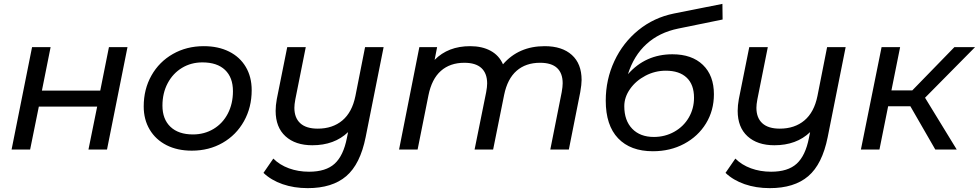

<svg xmlns="http://www.w3.org/2000/svg" viewBox="-20 -774 5068 994"><path d="M146 -530H242L197 -305H499L544 -530H640L534 0H438L483 -222H181L136 0H40Z M724 -223Q724 -312 764 -383Q804 -454 875 -494.5Q946 -535 1035 -535Q1110 -535 1166 -507Q1222 -479 1252.5 -427.5Q1283 -376 1283 -307Q1283 -218 1243 -146.5Q1203 -75 1132.5 -34.5Q1062 6 973 6Q898 6 842 -22.5Q786 -51 755 -103Q724 -155 724 -223ZM1186 -302Q1186 -373 1145 -412Q1104 -451 1028 -451Q969 -451 922 -422.5Q875 -394 848 -343Q821 -292 821 -227Q821 -157 862.5 -117.5Q904 -78 979 -78Q1038 -78 1085.5 -106.5Q1133 -135 1159.5 -186Q1186 -237 1186 -302Z M1966 -530 1873 -64Q1845 76 1772.5 138Q1700 200 1573 200Q1502 200 1443 179.5Q1384 159 1344 121L1395 47Q1428 80 1476 97.5Q1524 115 1580 115Q1667 115 1712.5 73.5Q1758 32 1776 -60L1782 -90Q1711 -22 1597 -22Q1509 -22 1458 -68.5Q1407 -115 1407 -200Q1407 -228 1413 -261L1467 -530H1563L1509 -260Q1504 -233 1504 -216Q1504 -164 1534.5 -136Q1565 -108 1625 -108Q1702 -108 1752.5 -150.5Q1803 -193 1820 -277L1870 -530Z M2991 -360Q2991 -337 2984 -297L2925 0H2829L2888 -297Q2893 -325 2893 -343Q2893 -395 2864 -422Q2835 -449 2776 -449Q2702 -449 2654.5 -407.5Q2607 -366 2590 -283L2533 0H2437L2497 -297Q2502 -324 2502 -342Q2502 -394 2472.5 -421.5Q2443 -449 2384 -449Q2310 -449 2262.5 -407Q2215 -365 2198 -280L2142 0H2046L2151 -530H2243L2230 -464Q2300 -535 2414 -535Q2476 -535 2520 -511Q2564 -487 2584 -441Q2665 -535 2800 -535Q2890 -535 2940.5 -489.5Q2991 -444 2991 -360Z M3676 -286Q3676 -202 3635 -135Q3594 -68 3522 -29.5Q3450 9 3360 9Q3244 9 3180 -58Q3116 -125 3116 -253Q3116 -362 3160.5 -457.5Q3205 -553 3285 -618Q3365 -683 3469 -704L3720 -754L3721 -673L3491 -626Q3393 -606 3327 -546Q3261 -486 3231 -390Q3322 -493 3461 -493Q3562 -493 3619 -438Q3676 -383 3676 -286ZM3573 -268Q3573 -336 3535 -372Q3497 -408 3427 -408Q3371 -408 3321.5 -382Q3272 -356 3242 -313.5Q3212 -271 3212 -224Q3212 -150 3253 -107.5Q3294 -65 3365 -65Q3423 -65 3471 -92Q3519 -119 3546 -165.5Q3573 -212 3573 -268Z M4358 -530 4265 -64Q4237 76 4164.5 138Q4092 200 3965 200Q3894 200 3835 179.5Q3776 159 3736 121L3787 47Q3820 80 3868 97.5Q3916 115 3972 115Q4059 115 4104.5 73.5Q4150 32 4168 -60L4174 -90Q4103 -22 3989 -22Q3901 -22 3850 -68.5Q3799 -115 3799 -200Q3799 -228 3805 -261L3859 -530H3955L3901 -260Q3896 -233 3896 -216Q3896 -164 3926.5 -136Q3957 -108 4017 -108Q4094 -108 4144.5 -150.5Q4195 -193 4212 -277L4262 -530Z M4769 -268 4933 0H4822L4693 -224H4578L4533 0H4437L4544 -530H4640L4595 -306H4703L4921 -530H5028Z"/></svg>

Font: Montserrat Alternates Medium
Style: Italic
Weight: 500
Italic angle: -11.3°
Designer: Julieta Ulanovsky
Foundry: Julieta Ulanovsky
Version: Version 7.200